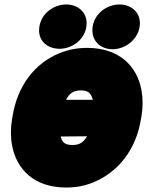

<svg xmlns="http://www.w3.org/2000/svg" viewBox="-20 -790 657 858"><path d="M36 -269 34 -259C27 -217 27 -178 34 -140C54 -32 134 48 275 48C319 48 359 41 399 24C508 -21 589 -122 610 -259L612 -269C619 -311 619 -350 612 -388C592 -496 511 -576 370 -576C327 -576 287 -569 245 -552C135 -507 57 -406 36 -269ZM395 -344H275C290 -372 307 -386 341 -386C375 -386 387 -373 395 -344ZM251 -180 369 -181C354 -156 338 -142 304 -142C270 -142 258 -154 251 -180ZM246 -572C300 -572 357 -610 366 -671C375 -731 331 -770 276 -770C222 -770 166 -733 156 -671C146 -608 192 -572 246 -572ZM483 -570C538 -570 595 -611 604 -671C613 -731 569 -770 514 -770C460 -770 404 -733 394 -671C385 -610 427 -570 483 -570Z"/></svg>

Font: Asimov Print
Style: EIt
Weight: 500
Designer: Google
Version: Version 2.000980; 2014